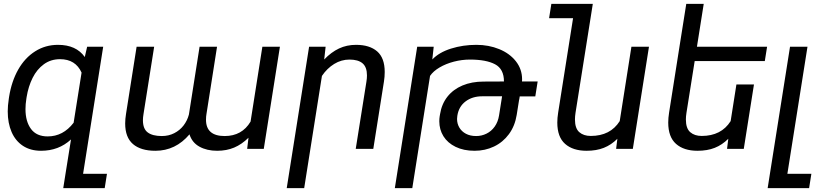

<svg xmlns="http://www.w3.org/2000/svg" viewBox="-20 -770 4262 993"><path d="M533.2 128.9 521.5 203.1H307.1L318.8 128.9L347.2 -48.8Q283.7 9.8 192.4 9.8Q137.7 9.8 98.9 -15.6Q60.1 -41 40 -87.2Q20 -133.3 20 -193.8Q20 -223.1 25.4 -258.3L26.9 -268.6Q39.6 -349.1 74.2 -410.2Q108.9 -471.2 161.9 -504.6Q214.8 -538.1 279.8 -538.1Q374 -538.1 418.5 -475.1L430.7 -528.3H513.7L409.7 128.9ZM360.8 -135.3 401.9 -394.5Q370.6 -463.9 290.5 -463.9Q242.7 -463.9 206.8 -437.7Q170.9 -411.6 148.7 -367.2Q126.5 -322.8 117.7 -268.1L116.2 -258.3Q111.8 -231.4 111.8 -205.6Q111.8 -141.6 140.4 -103Q168.9 -64.5 226.6 -64.5Q306.6 -64.5 360.8 -135.3Z M1275.9 -141.1 1336.9 -528.3H1427.7L1344.2 0H1258.3L1265.1 -57.6Q1230.5 -23.4 1191.2 -6.8Q1151.9 9.8 1103 9.8Q1049.8 9.8 1011.5 -11.5Q973.1 -32.7 960 -75.2Q888.2 9.8 783.7 9.8Q708 9.8 667.7 -24.9Q627.4 -59.6 627.4 -131.3Q627.4 -154.3 631.8 -181.2L686.5 -528.3H777.3L722.2 -180.2Q719.2 -162.6 719.2 -148.4Q719.2 -103.5 744.1 -85Q769 -66.4 816.9 -66.4Q852.1 -66.4 880.9 -81.1Q909.7 -95.7 929.2 -120.8Q948.7 -146 957 -177.7L1012.2 -528.3H1102.5L1047.9 -180.7Q1045.4 -167.5 1045.4 -150.9Q1045.4 -66.4 1142.1 -66.4Q1231.4 -66.4 1275.9 -141.1Z M1645 -377.4 1553.2 203.1H1462.9L1578.6 -528.3H1664.1L1656.7 -462.4Q1693.4 -500.5 1733.4 -519.3Q1773.4 -538.1 1821.3 -538.1Q1891.6 -538.1 1930.7 -504.2Q1969.7 -470.2 1969.7 -397.9Q1969.7 -372.6 1965.8 -348.6L1910.6 0H1819.8L1875 -347.2Q1877.9 -364.7 1877.9 -379.9Q1877.9 -422.9 1855.2 -442.4Q1832.5 -461.9 1787.6 -461.9Q1745.1 -461.9 1708.3 -439.2Q1671.4 -416.5 1645 -377.4Z M2748.5 -271.5H2668L2665.5 -255.4H2665L2652.3 -175.8Q2643.1 -118.2 2612.1 -76.2Q2581.1 -34.2 2534.9 -12.2Q2488.8 9.8 2434.6 9.8Q2377.9 9.8 2336.4 -10.5Q2294.9 -30.8 2273.4 -65.4Q2252 -100.1 2252 -142.6Q2252 -156.2 2253.9 -168L2255.9 -179.7Q2264.2 -231.9 2293.9 -269.8Q2323.7 -307.6 2371.8 -327.9Q2419.9 -348.1 2481.4 -348.1L2586.4 -348.6Q2586.4 -413.1 2540.5 -437.5Q2494.6 -461.9 2410.2 -461.9Q2369.1 -461.9 2327.6 -451.2Q2286.1 -440.4 2253.4 -421.1Q2220.7 -401.9 2204.1 -377.4L2112.3 203.1H2022L2137.7 -528.3H2223.1L2215.8 -462.4Q2250.5 -499 2312.3 -518.6Q2374 -538.1 2443.8 -538.1Q2507.8 -538.1 2562 -515.9Q2616.2 -493.7 2648.2 -452.9Q2680.2 -412.1 2680.2 -359.4L2679.7 -348.6H2760.7ZM2561 -172.9 2576.7 -272H2474.1Q2422.9 -272 2387.7 -245.4Q2352.5 -218.8 2345.2 -170.9Q2343.8 -163.1 2343.8 -154.8Q2343.8 -130.4 2355.7 -110.1Q2367.7 -89.8 2389.9 -78.1Q2412.1 -66.4 2442.4 -66.4Q2471.2 -66.4 2496.3 -78.9Q2521.5 -91.3 2538.6 -115.5Q2555.7 -139.6 2561 -172.9Z M3336.4 -528.3 3252.9 0H3166.5L3172.9 -52.2Q3141.1 -20.5 3102.8 -5.4Q3064.5 9.8 3013.7 9.8Q2942.9 9.8 2902.6 -25.9Q2862.3 -61.5 2862.3 -136.2Q2862.3 -159.7 2866.7 -187.5L2943.8 -675.8H2819.8L2831.5 -750H3045.9L3034.2 -675.8L2956.5 -186.5Q2953.6 -167.5 2953.6 -152.3Q2953.6 -106 2976.1 -86.4Q2998.5 -66.9 3035.2 -66.9Q3136.7 -66.9 3185.1 -143.6L3245.6 -528.3Z M3530.3 -186.5Q3527.3 -167.5 3527.3 -152.3Q3527.3 -106 3549.8 -86.4Q3572.3 -66.9 3608.9 -66.9Q3710.4 -66.9 3758.8 -143.6L3788.6 -333H3879.4L3826.7 0H3740.2L3746.6 -52.2Q3714.8 -20.5 3676.5 -5.4Q3638.2 9.8 3587.4 9.8Q3516.6 9.8 3476.3 -25.9Q3436 -61.5 3436 -136.2Q3436 -159.7 3440.4 -187.5L3482.4 -454.1L3494.1 -528.3L3529.3 -750H3619.6L3584.5 -528.3H3947.3L3935.5 -454.1H3572.8Z M4176.3 128.9 4164.6 203.1H3950.2L3961.9 128.9L4065.9 -528.3H4156.2L4052.2 128.9Z"/></svg>

Font: Mardoto
Style: Italic
Weight: 400
Italic angle: -12°
Designer: Christian Robertson, Vahan Hovhannisyan
Foundry: Google
Version: Version 1.000